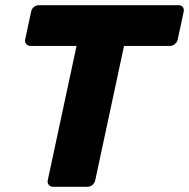

<svg xmlns="http://www.w3.org/2000/svg" viewBox="-20 -720 729 740"><path d="M185 0Q174 0 168 -7.5Q162 -15 164 -25L275 -543H97Q87 -543 81 -550.5Q75 -558 77 -568L100 -675Q102 -686 110.5 -693Q119 -700 130 -700H668Q679 -700 684.5 -693Q690 -686 688 -675L665 -568Q663 -558 654.5 -550.5Q646 -543 635 -543H458L347 -25Q345 -15 336.5 -7.5Q328 0 317 0Z"/></svg>

Font: Rubik Light
Style: Bold Italic
Weight: 700
Italic angle: -12°
Version: Version 2.104